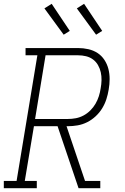

<svg xmlns="http://www.w3.org/2000/svg" viewBox="-35 -987 655 1007"><path d="M-15 0V-38H52L161 -697H99V-735H375Q402 -735 428.5 -729Q455 -723 476.5 -709Q498 -695 512.5 -673Q527 -651 533.5 -625.5Q540 -600 540 -572.5Q540 -545 535 -517Q531 -492 523 -467Q515 -442 501 -419Q487 -396 466.5 -377Q446 -358 422 -346Q398 -334 372 -329.5Q346 -325 321 -325H314L411 -38H491V0H377L267 -325H143L95 -38H158V0ZM321 -363Q342 -363 363 -367Q384 -371 403.5 -381.5Q423 -392 439 -408Q455 -424 466 -443Q477 -462 483.5 -482.5Q490 -503 493 -524Q497 -545 497.5 -566.5Q498 -588 493.5 -608Q489 -628 479 -645.5Q469 -663 453 -675Q437 -687 416.5 -692Q396 -697 375 -697H204L149 -363ZM469 -805 368 -943 406 -967 501 -825ZM299 -805 198 -943 236 -967 331 -825Z"/></svg>

Font: Iosevka Slab XLtEx
Style: Italic
Weight: 200
Width: 7
Italic angle: -9°
Monospace: yes
Designer: Belleve Invis
Foundry: Belleve Invis
Version: Version 11.1.0; ttfautohint (v1.8.3)